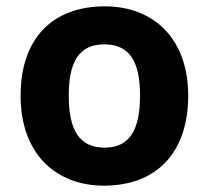

<svg xmlns="http://www.w3.org/2000/svg" viewBox="-20 -576 659 606"><path d="M574 -274C574 -455 464 -556 311 -556C146 -556 45 -455 45 -274C45 -92 155 10 308 10C472 10 574 -92 574 -274ZM197 -274C197 -382 230 -436 309 -436C389 -436 422 -382 422 -274C422 -166 389 -110 310 -110C230 -110 197 -166 197 -274Z"/></svg>

Font: Noto Kufi Arabic
Style: Bold
Weight: 700
Designer: Monotype Design Team, David Williams, Khaled Hosny
Foundry: Google LLC
Version: Version 2.109